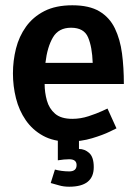

<svg xmlns="http://www.w3.org/2000/svg" viewBox="-20 -528 517 727"><path d="M239 8Q183 8 143 -14Q103 -36 77.5 -73Q52 -110 40.5 -156Q29 -202 29 -250Q29 -298 40.5 -344Q52 -390 78.5 -427Q105 -464 148 -486Q191 -508 254 -508Q318 -508 356.5 -485Q395 -462 415 -420.5Q435 -379 442 -325.5Q449 -272 449 -210H149Q149 -178 157.5 -147.5Q166 -117 188.5 -97.5Q211 -78 254 -78Q285 -78 315.5 -88Q346 -98 366.5 -107.5Q387 -117 387 -117L421 -42Q421 -42 395.5 -29.5Q370 -17 328.5 -4.5Q287 8 239 8ZM249 -423Q202 -423 180.5 -386.5Q159 -350 152 -290H331Q329 -350 313.5 -386.5Q298 -423 249 -423ZM242 75Q234 75 222 76Q210 77 199 79V0H279V36Q301 36 318 51.5Q335 67 335 105Q335 179 242 179Q221 179 204 174Q187 169 172 165L188 114Q199 117 213 119Q227 121 242 121Q270 121 270 97Q270 75 242 75Z"/></svg>

Font: Epunda Sans SemiBold
Style: Regular
Weight: 600
Designer: Simon Atzbach
Foundry: typofactur
Version: Version 2.204; ttfautohint (v1.8.4.7-5d5b)